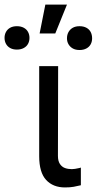

<svg xmlns="http://www.w3.org/2000/svg" viewBox="-109 -823 428 850"><path d="M148.4 -530.3 147.5 -132.8Q147.5 -110.4 156.2 -97.2Q165 -84 178.7 -79.1Q192.4 -74.2 209 -74.2Q220.7 -74.2 242.2 -79.1Q248 -81.1 249 -81.1V-2.9Q233.4 1 217.3 3.9Q201.2 6.8 178.7 6.8Q126 6.8 95.2 -26.4Q64.5 -59.6 64.5 -131.8V-530.3ZM91.8 -802.7H187.5L135.7 -674.8H66.4ZM-34.2 -707Q-16.6 -707 -3.9 -700.2Q8.8 -693.4 15.1 -681.6Q21.5 -669.9 21.5 -655.3Q21.5 -640.6 15.1 -628.9Q8.8 -617.2 -3.9 -610.4Q-16.6 -603.5 -34.2 -603.5Q-51.8 -603.5 -64 -610.4Q-76.2 -617.2 -82.5 -628.9Q-88.9 -640.6 -88.9 -655.3Q-88.9 -669.9 -82.5 -681.6Q-76.2 -693.4 -64 -700.2Q-51.8 -707 -34.2 -707ZM243.2 -707Q260.7 -707 273.4 -700.2Q286.1 -693.4 292.5 -681.2Q298.8 -668.9 298.8 -653.3Q298.8 -638.7 292.5 -627Q286.1 -615.2 273.4 -608.4Q260.7 -601.6 243.2 -601.6Q225.6 -601.6 213.4 -608.4Q201.2 -615.2 194.3 -627Q187.5 -638.7 187.5 -653.3Q187.5 -668.9 194.3 -681.2Q201.2 -693.4 213.4 -700.2Q225.6 -707 243.2 -707Z"/></svg>

Font: Pretendard GOV Variable
Style: Regular
Weight: 400
Designer: Base glyphs from Inter by Rasmus Andersson; Hangul glyphs from Noto Sans CJK(Source Han Sans) by Jang Soo-young and Kang
Foundry: Kil Hyung-jin
Version: Version 1.307;Glyphs 3.2 (3192)